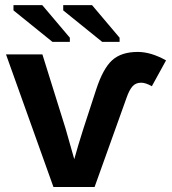

<svg xmlns="http://www.w3.org/2000/svg" viewBox="-20 -745 686 765"><path d="M356.9 0H192.9L3.9 -528.3H148.9L241.2 -232.9Q248.5 -208.5 275.9 -110.8L292.5 -168.5L312 -231.4L363.3 -388.7Q390.6 -472.2 427 -505.1Q463.4 -538.1 528.8 -538.1Q581.5 -538.1 641.6 -504.4L585 -401.4Q560.5 -415.5 542.5 -415.5Q520.5 -415.5 507.6 -400.6Q494.6 -385.7 483.9 -354.5ZM231.9 -703.6V-724.6H346.7L456.5 -594.7V-578.1H387.2ZM33.7 -703.6V-724.6H148.4L258.3 -594.7V-578.1H189Z"/></svg>

Font: Arial
Style: Bold
Weight: 700
Designer: Steve Matteson
Foundry: Ascender Corporation
Version: Version 2.00.3